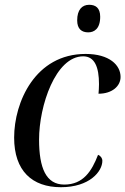

<svg xmlns="http://www.w3.org/2000/svg" viewBox="-20 -771 523 801"><path d="M348 -636C372 -636 398 -650 398 -701C398 -739 378 -751 352 -751C322 -751 302 -730 302 -686C302 -650 321 -636 348 -636ZM234 10C354 10 407 -56 407 -100C407 -111 400 -121 389 -125C363 -58 328 -1 248 -1C172 -1 143 -70 143 -189C143 -330 212 -536 327 -536C375 -536 393 -491 393 -420C393 -407 392 -392 391 -380C448 -380 483 -412 483 -450C483 -499 437 -546 337 -546C127 -546 39 -345 39 -197C39 -58 114 10 234 10Z"/></svg>

Font: Noto Serif Display
Style: Italic
Weight: 400
Italic angle: -12°
Designer: Monotype Design Team
Foundry: Monotype Imaging Inc.
Version: Version 2.009